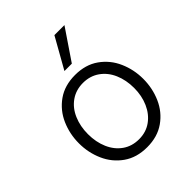

<svg xmlns="http://www.w3.org/2000/svg" viewBox="-215 -896 1028 1028"><g transform="rotate(-45 299.0 -382.0)"><path d="M55 -267Q55 -338 82.5 -400.5Q110 -463 165 -502Q220 -541 299 -541Q378 -541 433 -502Q488 -463 515.5 -400.5Q543 -338 543 -268Q543 -197 515.5 -134.5Q488 -72 433 -33Q378 6 299 6Q220 6 165 -33Q110 -72 82.5 -134.5Q55 -197 55 -267ZM124 -268Q124 -208 145 -159.5Q166 -111 205.5 -83Q245 -55 299 -55Q352 -55 391.5 -83.5Q431 -112 452.5 -160.5Q474 -209 474 -268Q474 -328 453 -376.5Q432 -425 392 -453Q352 -481 299 -481Q246 -481 206 -453Q166 -425 145 -376Q124 -327 124 -268ZM274 -596 372 -770H448L330 -596Z"/></g></svg>

Font: Lopes Sans Light
Style: Regular
Weight: 300
Designer: Gabriel Lam, Diego Maldonado
Foundry: TypeRant, Foresti Design
Version: Version 4.000